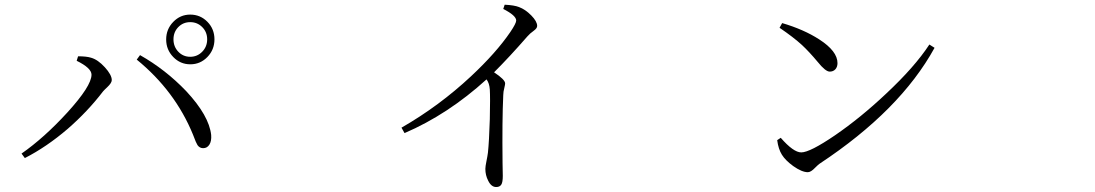

<svg xmlns="http://www.w3.org/2000/svg" viewBox="-20 -750 4540 796"><path d="M83 -94.7 69.3 -113.3Q163.1 -178.7 258.8 -283.2Q359.4 -393.6 359.4 -440.4Q359.4 -467.8 297.9 -498L303.7 -516.6Q338.9 -516.6 357.4 -510.7Q385.7 -502.9 414.6 -471.2Q443.4 -439.5 443.4 -418Q443.4 -406.2 424.8 -388.7Q413.1 -377.9 407.2 -371.1Q343.8 -288.1 260.7 -215.8Q172.9 -140.6 83 -94.7ZM822.3 -135.7Q807.6 -135.7 798.8 -148.4Q793 -157.2 782.2 -186.5Q781.2 -189.5 780.3 -191.4Q706.1 -373 546.9 -502.9L560.5 -521.5Q666 -461.9 752 -372.1Q846.7 -270.5 855.5 -190.4Q857.4 -165 848.1 -150.4Q838.9 -135.7 822.3 -135.7ZM768.6 -689.5Q810.5 -689.5 839.8 -659.7Q869.1 -629.9 869.1 -586.9Q869.1 -543.9 839.8 -513.7Q810.5 -483.4 769 -483.4Q727.5 -483.4 698.2 -513.7Q668.9 -543.9 668.9 -586.4Q668.9 -628.9 698.2 -659.2Q727.5 -689.5 768.6 -689.5ZM768.6 -514.6Q797.9 -514.6 818.4 -535.6Q838.9 -556.6 838.9 -586.9Q838.9 -617.2 818.4 -637.7Q797.9 -658.2 768.6 -658.2Q739.3 -658.2 719.2 -637.7Q699.2 -617.2 699.2 -586.9Q699.2 -556.6 719.2 -535.6Q739.3 -514.6 768.6 -514.6Z M2037.1 25.4Q2016.6 25.4 2003.9 -1Q1992.2 -23.4 1992.2 -49.8Q1992.2 -59.6 1996.6 -81.1Q2001 -102.5 2002.9 -117.2Q2007.8 -163.1 2010.7 -255.9Q2012.7 -346.7 2010.7 -378.9Q2008.8 -405.3 1997.1 -420.9Q1836.9 -275.4 1657.2 -198.2L1644.5 -220.7Q1800.8 -310.5 1932.6 -433.6Q2037.1 -531.2 2095.7 -617.2Q2120.1 -653.3 2120.1 -665Q2120.1 -685.5 2066.4 -712.9L2072.3 -730.5Q2112.3 -728.5 2131.8 -720.7Q2158.2 -710.9 2182.6 -686Q2207 -661.1 2207 -642.6Q2207 -632.8 2193.4 -623Q2176.8 -611.3 2166 -598.6Q2092.8 -514.6 2028.3 -450.2Q2074.2 -419.9 2074.2 -404.3Q2074.2 -399.4 2071.3 -387.7Q2066.4 -369.1 2066.4 -355.5Q2061.5 -252 2063.5 -73.2Q2064.5 -33.2 2064.5 -20.5Q2064.5 5.9 2058.1 15.6Q2051.8 25.4 2037.1 25.4Z M3329.1 -36.1Q3304.7 -36.1 3268.6 -61.5Q3236.3 -85 3221.7 -108.4Q3207 -131.8 3202.1 -168.9L3216.8 -178.7Q3269.5 -118.2 3301.8 -118.2Q3337.9 -118.2 3442.4 -189.5Q3548.8 -262.7 3653.3 -361.3Q3772.5 -472.7 3833 -565.4L3854.5 -551.8Q3711.9 -292 3377.9 -71.3Q3371.1 -66.4 3359.4 -54.7Q3341.8 -36.1 3329.1 -36.1ZM3419.9 -453.1Q3402.3 -453.1 3370.1 -493.2Q3335 -535.2 3304.7 -563.5Q3269.5 -595.7 3211.9 -634.8L3222.7 -654.3Q3312.5 -627.9 3376 -586.9Q3452.1 -538.1 3452.1 -488.3Q3452.1 -472.7 3443.4 -462.9Q3434.6 -453.1 3419.9 -453.1Z"/></svg>

Font: Bpmf GenRyu Min R
Style: R
Weight: 400
Foundry: But Ko
Version: Version 1.320